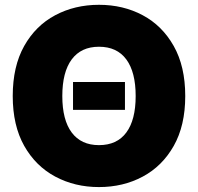

<svg xmlns="http://www.w3.org/2000/svg" viewBox="-20 -757 811 787"><path d="M385.7 9.8Q286.6 9.8 206.3 -33.2Q126 -76.2 79.1 -159.4Q32.2 -242.7 32.2 -363.3Q32.2 -484.9 79.1 -568.4Q126 -651.9 206.3 -694.6Q286.6 -737.3 385.7 -737.3Q484.9 -737.3 564.9 -694.6Q645 -651.9 692.1 -568.4Q739.3 -484.9 739.3 -363.3Q739.3 -242.2 692.1 -158.9Q645 -75.7 564.9 -33Q484.9 9.8 385.7 9.8ZM385.7 -162.1Q459.5 -162.1 497.8 -213.9Q536.1 -265.6 536.1 -363.3Q536.1 -461.4 497.8 -513.4Q459.5 -565.4 385.7 -565.4Q312.5 -565.4 273.9 -513.4Q235.4 -461.4 235.4 -363.3Q235.4 -265.6 273.9 -213.9Q312.5 -162.1 385.7 -162.1ZM492.2 -420.9V-306.6H279.3V-420.9Z"/></svg>

Font: Inter Tight Black
Style: Regular
Weight: 900
Designer: Rasmus Andersson
Foundry: rsms
Version: Version 3.004; ttfautohint (v1.8.4.7-5d5b)